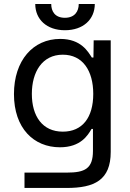

<svg xmlns="http://www.w3.org/2000/svg" viewBox="-20 -748 652 964"><path d="M315 195.7C453.8 195.7 535.9 156.6 535.9 14.9V-545.5H450.3L449.2 -459.2H441.1C422.2 -488.3 387.4 -552.6 282.3 -552.6C146 -552.6 50.1 -444.6 50.1 -275.6C50.1 -104 149.5 -8.5 280.9 -8.5C385.7 -8.5 421.2 -69.2 439.6 -100.5H446.7V9.6C446.7 99.1 405.9 118.6 315.7 118.6H103V195.7ZM139.9 -276.6C139.9 -386 191.4 -473.4 295.5 -473.4C395.2 -473.4 448.2 -392.8 448.2 -276.6C448.2 -158 393.8 -87 295.5 -87C192.8 -87 139.9 -164.8 139.9 -276.6ZM157 -728C157 -650.6 214.8 -596.2 305.8 -596.2C398.1 -596.2 455.6 -650.6 456 -728H375.4C375.4 -691.4 355.5 -658.7 305.8 -658.7C255.7 -658.7 237.2 -691.4 237.2 -728Z"/></svg>

Font: GiG Sans Text
Style: Regular
Weight: 400
Designer: Andreas Faust
Version: Version 1.100;FEAKit 1.0